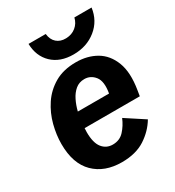

<svg xmlns="http://www.w3.org/2000/svg" viewBox="-173 -804 838 919"><g transform="rotate(-30 246.0 -345.0)"><path d="M230.8 12.5Q135.8 12.5 79.2 -43.3Q22.5 -99.2 22.5 -207.5Q22.5 -257.5 36.2 -310.8Q50 -364.2 80.4 -410Q110.8 -455.8 159.6 -484.2Q208.3 -512.5 277.5 -512.5Q340.8 -512.5 388.8 -484.6Q436.7 -456.7 459.2 -398.3Q481.7 -340 466.7 -249.2L461.7 -218.3H156.7Q155.8 -206.7 155.8 -195.8Q155.8 -137.5 177.5 -110Q199.2 -82.5 235 -82.5Q273.3 -82.5 297.5 -108.8Q321.7 -135 336.7 -170.8L440 -103.3Q410.8 -54.2 359.6 -20.8Q308.3 12.5 230.8 12.5ZM272.5 -422.5Q243.3 -422.5 222.9 -405.4Q202.5 -388.3 189.2 -361.2Q175.8 -334.2 168.3 -303.3H340.8Q351.7 -365.8 329.2 -394.2Q306.7 -422.5 272.5 -422.5ZM288.3 -550Q214.2 -550 170.8 -591.7Q127.5 -633.3 125.8 -701.7H220.8Q224.2 -669.2 244.2 -651.7Q264.2 -634.2 295 -635Q327.5 -635.8 350 -654.2Q372.5 -672.5 379.2 -701.7H474.2Q465 -633.3 413.3 -591.7Q361.7 -550 288.3 -550Z"/></g></svg>

Font: Familjen Grotesk
Style: Bold Italic
Weight: 700
Italic angle: -9.46201°
Designer: Anders Wikstroem, Jonas Baeckman, Matilda Gysing, Kristian Moeller
Foundry: Familjen STHLM AB
Version: Version 2.002; ttfautohint (v1.8.4.7-5d5b)